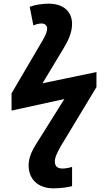

<svg xmlns="http://www.w3.org/2000/svg" viewBox="-20 -787 571 1047"><path d="M272 240C315 240 357 233 373 228V123C362 127 340 132 320 132C293 132 279 119 279 93C279 70 294 42 311 11L506 -312V-394L212 -333L324 -519C349 -560 373 -606 373 -657C373 -721 329 -767 245 -767C212 -767 171 -761 142 -750L162 -648C177 -655 192 -659 207 -659C223 -659 237 -649 237 -632C237 -611 225 -589 212 -566L43 -278V-184L331 -247L173 5C148 46 136 82 136 115C136 187 184 240 272 240Z"/></svg>

Font: BC Sans
Style: Bold Italic
Weight: 700
Italic angle: -12°
Designer: Monotype Design Team
Province of B.C.
Foundry: Monotype Imaging Inc.
Version: Version 2.000;GOOG;noto-source:20170915:90ef993387c0